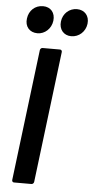

<svg xmlns="http://www.w3.org/2000/svg" viewBox="-61 -949 478 985"><g transform="rotate(5 178.0 -457.0)"><path d="M103 -773C141 -773 174 -803 179 -844C184 -885 160 -914 120 -914C79 -914 48 -885 43 -844C37 -803 62 -773 103 -773ZM277 -773C317 -773 350 -803 355 -844C360 -885 334 -914 295 -914C255 -914 223 -885 218 -844C213 -803 238 -773 277 -773ZM50 0H140C146 0 152 -5 153 -12L236 -688C237 -695 232 -700 226 -700H136C130 -700 124 -695 123 -688L40 -12C39 -5 44 0 50 0Z"/></g></svg>

Font: Barlow Semi Condensed SemiBold
Style: Italic
Weight: 600
Width: 4
Italic angle: -7°
Designer: Jeremy Tribby
Foundry: Tribby Type
Version: Version 1.422;hotconv 1.0.109;makeotfexe 2.5.65596